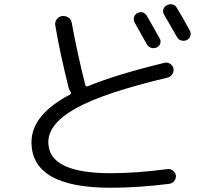

<svg xmlns="http://www.w3.org/2000/svg" viewBox="-20 -844 1040 914"><path d="M632.8 -781.2Q662.1 -795.9 679.7 -767.6Q725.6 -686.5 740.2 -661.1Q747.1 -649.4 742.7 -636.7Q738.3 -624 726.1 -618.2Q713.9 -612.3 700.2 -616.2Q686.5 -620.1 679.7 -631.8Q653.3 -679.7 621.1 -736.3Q614.3 -748 617.7 -761.2Q621.1 -774.4 632.8 -781.2ZM822.3 -805.7Q849.6 -760.7 883.8 -698.2Q890.6 -686.5 886.2 -672.9Q881.8 -659.2 869.1 -653.3Q856.4 -647.5 842.8 -651.4Q829.1 -655.3 822.3 -668Q788.1 -727.5 761.7 -773.4Q753.9 -785.2 757.3 -798.3Q760.7 -811.5 773.9 -818.8Q787.1 -826.2 801.3 -822.8Q815.4 -819.3 822.3 -805.7ZM506.8 49.8Q129.9 49.8 129.9 -167Q129.9 -297.9 314.5 -394.5Q321.3 -398.4 315.4 -408.2Q310.5 -415 307.6 -422.9Q265.6 -589.8 243.2 -722.7Q240.2 -738.3 250 -752Q259.8 -765.6 275.9 -767.6Q292 -769.5 305.2 -760.7Q318.4 -752 321.3 -736.3Q345.7 -600.6 385.7 -440.4Q387.7 -430.7 398.4 -433.6Q533.2 -489.3 762.7 -544.9Q776.4 -548.8 789.6 -540.5Q802.7 -532.2 805.7 -518.1Q808.6 -503.9 800.3 -491.2Q792 -478.5 778.3 -474.6Q476.6 -403.3 343.3 -329.6Q210 -255.9 210 -167Q210 -19.5 506.8 -19.5Q628.9 -19.5 777.3 -39.1Q791 -41 803.2 -31.7Q815.4 -22.5 817.4 -7.8Q818.4 6.8 809.1 18.1Q799.8 29.3 785.2 31.2Q635.7 49.8 506.8 49.8Z"/></svg>

Font: Rounded-X Mgen+ 1mn regular
Style: Regular
Weight: 400
Designer: [Source Han Sans]
Ryoko NISHIZUKA  (kana & ideographs); Paul D. Hunt (Latin, Greek & Cyrillic); Wenlong ZHANG  (bopomofo
Version: Version 1.059.20150602